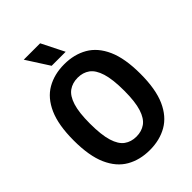

<svg xmlns="http://www.w3.org/2000/svg" viewBox="-270 -1069 1201 1201"><g transform="rotate(-45 330.0 -469.0)"><path d="M329.5 9.5Q241.5 9.5 175 -28.8Q108.5 -67 71.5 -150.5Q34.5 -234 34.5 -370Q34.5 -506 71.5 -589.5Q108.5 -673 175 -711.2Q241.5 -749.5 329.5 -749.5Q417.5 -749.5 484 -711.2Q550.5 -673 587.8 -589.5Q625 -506 625 -370Q625 -234 587.8 -150.5Q550.5 -67 484 -28.8Q417.5 9.5 329.5 9.5ZM329.5 -109.5Q376 -109.5 409.2 -133.2Q442.5 -157 460.5 -213.2Q478.5 -269.5 478.5 -366.5Q478.5 -467 460.5 -524.8Q442.5 -582.5 409.2 -606.5Q376 -630.5 329.5 -630.5Q283.5 -630.5 250 -606.8Q216.5 -583 198.8 -526.8Q181 -470.5 181 -373.5Q181 -273 198.8 -215.2Q216.5 -157.5 250 -133.5Q283.5 -109.5 329.5 -109.5ZM267.5 -798 171 -948.5H316L391.5 -798Z"/></g></svg>

Font: Encode Sans Condensed
Style: Bold
Weight: 700
Width: 3
Designer: Multiple Designers
Foundry: Impallari Type
Version: Version 3.000; ttfautohint (v1.8.3) -l 8 -r 50 -G 200 -x 14 